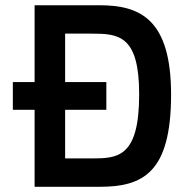

<svg xmlns="http://www.w3.org/2000/svg" viewBox="-20 -717 733 737"><path d="M112.8 0H362.8C528.8 0 636.7 -54.2 636.7 -354C636.7 -644 517.1 -696.8 362.8 -696.8H112.8V-401.9H29.3V-295.4H112.8ZM230 -108.9V-295.4H388.2V-401.9H230V-587.9H331.1C435.1 -587.9 514.2 -582 514.2 -355C514.2 -111.8 431.2 -108.9 331.1 -108.9Z"/></svg>

Font: Doppio One
Style: Regular
Weight: 400
Designer: Szymon Celej
Foundry: Sorkin Type Co
Version: Version 1.002